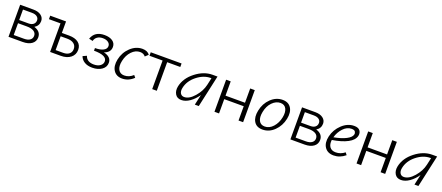

<svg xmlns="http://www.w3.org/2000/svg" viewBox="67 -1368 5347 2324"><g transform="rotate(20 2741.0 -206.5)"><path d="M333 -220Q421 -193 421 -116Q421 -63 378.5 -31.5Q336 0 262 0H80V-413H252Q313 -413 350 -385.5Q387 -358 387 -313Q387 -253 333 -220ZM246 -370H132V-235H253Q292 -235 314.5 -254Q337 -273 337 -305Q337 -334 313.5 -352Q290 -370 246 -370ZM264 -42Q313 -42 340.5 -62Q368 -82 368 -116Q368 -153 336.5 -173.5Q305 -194 245 -194H132V-42Z M764 -265Q841 -265 884 -232Q927 -199 927 -140Q927 -76 879.5 -38Q832 0 752 0H616V-368H467V-413H671V-265ZM768 -44Q817 -44 845 -67Q873 -90 873 -130Q873 -173 842 -197.5Q811 -222 755 -222H671V-44Z M1230 -218Q1329 -195 1329 -119Q1329 -63 1280.5 -29Q1232 5 1158 5Q1098 5 1057.5 -19.5Q1017 -44 1002 -87L1051 -109Q1073 -38 1164 -38Q1215 -38 1246 -61Q1277 -84 1277 -119Q1277 -196 1110 -196V-230Q1180 -230 1218 -251Q1256 -272 1256 -307Q1256 -337 1229.5 -356Q1203 -375 1160 -375Q1118 -375 1090 -355.5Q1062 -336 1054 -301L1005 -312Q1041 -418 1167 -418Q1232 -418 1271 -391Q1310 -364 1310 -316Q1310 -246 1230 -218Z M1711 -340Q1687 -372 1641 -372Q1582 -372 1534.5 -322Q1487 -272 1471 -196Q1455 -124 1478.5 -81.5Q1502 -39 1555 -39Q1618 -39 1668 -86L1691 -58Q1625 5 1543 5Q1468 5 1432 -50Q1396 -105 1414 -193Q1434 -289 1502.5 -353.5Q1571 -418 1655 -418Q1720 -418 1750 -376Z M2159 -413V-368H1990V0H1931V-368H1762V-413Z M2558 -413H2622L2531 0H2480L2510 -134Q2468 -72 2413.5 -34Q2359 4 2306 4Q2251 4 2226 -37.5Q2201 -79 2213 -138Q2237 -250 2342 -331.5Q2447 -413 2558 -413ZM2326 -42Q2390 -42 2455.5 -117Q2521 -192 2540 -278L2560 -369H2551Q2460 -369 2374.5 -301Q2289 -233 2270 -138Q2261 -95 2277 -68.5Q2293 -42 2326 -42Z M3043 -413H3102V0H3043V-184H2792V0H2733V-413H2792V-229H3043Z M3351 4Q3274 4 3240.5 -51Q3207 -106 3225 -193Q3244 -290 3310.5 -354Q3377 -418 3461 -418Q3537 -418 3571.5 -363.5Q3606 -309 3588 -221Q3568 -125 3502 -60.5Q3436 4 3351 4ZM3365 -40Q3424 -40 3470.5 -91.5Q3517 -143 3532 -219Q3546 -287 3524.5 -330.5Q3503 -374 3449 -374Q3392 -374 3344 -325Q3296 -276 3281 -196Q3267 -124 3289.5 -82Q3312 -40 3365 -40Z M3964 -220Q4052 -193 4052 -116Q4052 -63 4009.5 -31.5Q3967 0 3893 0H3711V-413H3883Q3944 -413 3981 -385.5Q4018 -358 4018 -313Q4018 -253 3964 -220ZM3877 -370H3763V-235H3884Q3923 -235 3945.5 -254Q3968 -273 3968 -305Q3968 -334 3944.5 -352Q3921 -370 3877 -370ZM3895 -42Q3944 -42 3971.5 -62Q3999 -82 3999 -116Q3999 -153 3967.5 -173.5Q3936 -194 3876 -194H3763V-42Z M4383 -418Q4436 -418 4457 -390Q4478 -362 4470 -323Q4457 -264 4381.5 -224Q4306 -184 4184 -165Q4177 -107 4201.5 -73.5Q4226 -40 4279 -40Q4341 -40 4394 -82L4416 -53Q4347 4 4267 4Q4189 4 4152 -50.5Q4115 -105 4135 -193Q4156 -285 4227 -351.5Q4298 -418 4383 -418ZM4418 -321Q4422 -339 4411.5 -356.5Q4401 -374 4365 -374Q4306 -374 4258 -323Q4210 -272 4191 -202Q4289 -220 4349.5 -251.5Q4410 -283 4418 -321Z M4873 -413H4932V0H4873V-184H4622V0H4563V-413H4622V-229H4873Z M5387 -413H5451L5360 0H5309L5339 -134Q5297 -72 5242.5 -34Q5188 4 5135 4Q5080 4 5055 -37.5Q5030 -79 5042 -138Q5066 -250 5171 -331.5Q5276 -413 5387 -413ZM5155 -42Q5219 -42 5284.5 -117Q5350 -192 5369 -278L5389 -369H5380Q5289 -369 5203.5 -301Q5118 -233 5099 -138Q5090 -95 5106 -68.5Q5122 -42 5155 -42Z"/></g></svg>

Font: EauTest Semilight
Style: Italic
Weight: 300
Italic angle: -12°
Designer: Christian Thalmann (Catharsis Fonts)
Version: Version 0.001;PS 000.001;hotconv 1.0.88;makeotf.lib2.5.64775